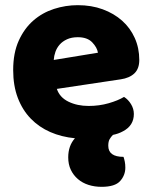

<svg xmlns="http://www.w3.org/2000/svg" viewBox="-20 -521 590 743"><path d="M281 -377Q257 -377 239.5 -369Q222 -361 211 -348.5Q200 -336 194.5 -320.5Q189 -305 188 -289L359 -317Q356 -337 337 -357Q318 -377 281 -377ZM270 14Q218 9 174.5 -10Q131 -29 99 -62Q67 -95 49 -142Q31 -189 31 -250Q31 -316 52.5 -363.5Q74 -411 109 -441.5Q144 -472 189 -486.5Q234 -501 281 -501Q334 -501 377.5 -485Q421 -469 452.5 -441Q484 -413 501.5 -374Q519 -335 519 -289Q519 -255 500 -237Q481 -219 447 -214L200 -177Q211 -144 245 -127.5Q279 -111 323 -111Q364 -111 400.5 -121.5Q437 -132 460 -146Q476 -136 487 -118Q498 -100 498 -80Q498 -35 456 -13Q447 -8 437 -4.5Q427 -1 417 1Q409 9 404 18Q399 27 399 43Q399 86 458 86Q461 95 463 105Q465 115 465 128Q465 157 445 179.5Q425 202 373 202Q346 202 322.5 194.5Q299 187 281.5 172Q264 157 254 136Q244 115 244 88Q244 43 270 14Z"/></svg>

Font: Baloo
Style: Regular
Weight: 400
Designer: Sarang Kulkarni and Ek Type
Foundry: Ek Type
Version: Version 1.100;PS 1.000;hotconv 1.0.88;makeotf.lib2.5.647800;